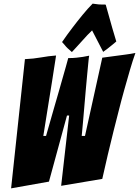

<svg xmlns="http://www.w3.org/2000/svg" viewBox="-20 -1031 764 1055"><path d="M41 4 117 -706Q164 -708 205.5 -715.5Q247 -723 288 -726Q288 -725 285 -705.5Q282 -686 277 -654.5Q272 -623 266 -583.5Q260 -544 248.5 -475Q237 -406 218 -284H233Q259 -376 276 -434.5Q293 -493 303.5 -529.5Q314 -566 323.5 -600Q333 -634 341.5 -663Q350 -692 355 -712H364Q382 -712 400.5 -714Q419 -716 435.5 -718.5Q452 -721 470 -725Q468 -716 465.5 -688Q463 -660 459 -620.5Q455 -581 451 -533.5Q447 -486 443 -440.5Q439 -395 435.5 -354Q432 -313 429 -284H447L542 -714Q576 -719 609 -723Q638 -727 669 -731Q700 -735 724 -740Q709 -698 694 -646.5Q679 -595 663 -538Q647 -481 632.5 -423Q618 -365 604 -311Q572 -183 542 -48L316 -10L360 -396H348L249 -33ZM375 -745Q362 -756 352 -765.5Q342 -775 336 -783Q327 -792 321 -800Q349 -841 379 -880Q404 -913 433.5 -949Q463 -985 489 -1011Q528 -1005 543.5 -1006Q559 -1007 561 -1005Q569 -978 578.5 -943Q588 -908 597 -877Q608 -840 619 -803Q607 -793 595 -783Q585 -774 572 -764.5Q559 -755 547 -746L486 -864Q475 -854 460 -838Q445 -822 430 -805Q415 -788 400 -772Q385 -756 375 -745Z"/></svg>

Font: Bangers
Style: Regular
Weight: 400
Designer: vernon adams
Foundry: Vernon Adams
Version: Version 2.000